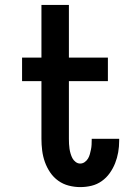

<svg xmlns="http://www.w3.org/2000/svg" viewBox="-20 -755 540 783"><path d="M307 8Q284 8 260.5 2Q237 -4 217.5 -18Q198 -32 184.5 -52Q171 -72 163 -94.5Q155 -117 152 -141Q149 -165 149 -189V-424H70V-520H149V-735H261V-520H420V-424H261V-189Q261 -178 261.5 -168Q262 -158 263.5 -148Q265 -138 268 -128Q271 -118 275.5 -109.5Q280 -101 288.5 -94.5Q297 -88 307 -88Q317 -88 325.5 -94Q334 -100 339 -108.5Q344 -117 346.5 -126.5Q349 -136 351 -145.5Q353 -155 353.5 -165Q354 -175 354 -184V-189H466V-180Q466 -157 462 -134Q458 -111 449.5 -89.5Q441 -68 427.5 -49Q414 -30 395 -16.5Q376 -3 353.5 2.5Q331 8 307 8Z"/></svg>

Font: Iosevka Custom
Style: Bold
Weight: 700
Monospace: yes
Designer: Belleve Invis
Foundry: Belleve Invis
Version: Version 30.3.3; ttfautohint (v1.8.3)